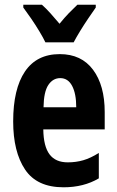

<svg xmlns="http://www.w3.org/2000/svg" viewBox="-20 -786 497 816"><path d="M234 -556Q326 -556 375.5 -489.5Q425 -423 425 -310V-236H164Q165 -164 190.5 -130Q216 -96 268 -96Q303 -96 334 -105Q365 -114 400 -136V-28Q336 10 250 10Q137 10 86.5 -65.5Q36 -141 36 -270Q36 -408 86 -482Q136 -556 234 -556ZM236 -454Q205 -454 185.5 -425Q166 -396 165 -330H304Q304 -388 286.5 -421Q269 -454 236 -454ZM173 -606Q164 -625 147.5 -652.5Q131 -680 112.5 -707Q94 -734 79 -754V-766H158Q175 -751 194 -730Q213 -709 233 -685Q255 -712 272.5 -730Q290 -748 309 -766H387V-754Q373 -734 355 -707.5Q337 -681 320.5 -654Q304 -627 293 -606Z"/></svg>

Font: Noto Sans Khmer UI ExtraCondensed
Style: Bold
Weight: 700
Width: 2
Designer: Danh Hong and the Monotype Design Team
Foundry: Monotype Imaging Inc.
Version: Version 2.002; ttfautohint (v1.8.4.7-5d5b)